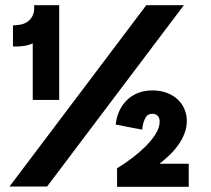

<svg xmlns="http://www.w3.org/2000/svg" viewBox="-20 -720 816 741"><path d="M106.4 -334.2H208.4V-700H111.8V-687.6Q111.8 -674 107.2 -662.6Q102.6 -651.2 93.8 -642.5Q85 -633.8 72.6 -628.9Q60.2 -624 44 -623L30 -622V-540.6H45Q61 -540.6 76.3 -543.3Q91.6 -546 106.4 -552.4ZM16.6 0H161.6L689.6 -700H544.6ZM431.8 1H708.4V-88.2H595.8Q616.4 -104.4 635.5 -122.8Q654.6 -141.2 669 -161.8Q683.4 -182.4 692.2 -205.7Q701 -229 701 -254Q701 -277.4 691.9 -298.7Q682.8 -320 665.8 -336.1Q648.8 -352.2 624.4 -361.6Q600 -371 568.4 -371Q535.4 -371 510.5 -360.3Q485.6 -349.6 468.6 -332.4Q451.6 -315.2 441.5 -293.8Q431.4 -272.4 428 -250L426.6 -239.2L528.8 -219.6L530.6 -233.2Q533.2 -249.4 541.3 -265.1Q549.4 -280.8 568 -280.8Q580.6 -280.8 588.4 -273.2Q596.2 -265.6 596.2 -250.4Q596.2 -227.6 580.4 -202.5Q564.6 -177.4 540.7 -153.9Q516.8 -130.4 489.1 -109.6Q461.4 -88.8 437.8 -74.2L431.8 -70.8Z"/></svg>

Font: Fixel Variable
Style: Regular
Weight: 100
Width: 3
Designer: AlfaBravo + MacPaw
Foundry: Kyrylo Tkachov, Marchela Mozhyna, Serhii Makarenko, Maria Weinstein, Zakhar Kryvoshyya
Version: Version 1.211